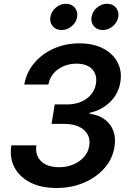

<svg xmlns="http://www.w3.org/2000/svg" viewBox="-20 -962 668 993"><path d="M272 10.3Q192.9 10.3 137 -18.1Q81.1 -46.4 54.9 -96.2Q28.8 -146 38.6 -210.4H168Q163.1 -175.3 176.3 -149.9Q189.5 -124.5 217.5 -110.8Q245.6 -97.2 285.2 -97.2Q325.2 -97.2 358.6 -111.1Q392.1 -125 414.1 -149.7Q436 -174.3 441.4 -207Q447.3 -241.2 433.1 -266.8Q418.9 -292.5 387.9 -306.9Q356.9 -321.3 310.5 -321.3H246.6L263.2 -421.9H327.1Q366.2 -421.9 397.9 -435.1Q429.7 -448.2 450.2 -472.2Q470.7 -496.1 476.1 -528.3Q481.4 -560.1 470.7 -583.5Q460 -606.9 435.8 -619.9Q411.6 -632.8 376 -632.8Q340.3 -632.8 309.3 -619.9Q278.3 -606.9 257.3 -582.8Q236.3 -558.6 230 -524.9H105.5Q116.7 -587.9 157 -635.7Q197.3 -683.6 257.8 -710.7Q318.4 -737.8 390.6 -737.8Q462.9 -737.8 513.7 -711.2Q564.5 -684.6 588.1 -639.2Q611.8 -593.8 602.5 -537.6Q592.8 -476.6 549.1 -434.3Q505.4 -392.1 443.4 -378.4L442.9 -374Q492.2 -367.2 523.4 -343Q554.7 -318.8 567.1 -282.5Q579.6 -246.1 571.8 -201.2Q562 -139.6 520 -92Q478 -44.4 413.8 -17.1Q349.6 10.3 272 10.3ZM511.2 -806.6Q482.4 -806.6 465.6 -826.4Q448.7 -846.2 453.6 -874.5Q458 -902.8 481.4 -922.6Q504.9 -942.4 533.7 -942.4Q563 -942.4 579.6 -922.6Q596.2 -902.8 591.8 -874.5Q586.9 -846.2 563.5 -826.4Q540 -806.6 511.2 -806.6ZM298.3 -806.6Q269.5 -806.6 252.7 -826.4Q235.8 -846.2 240.7 -874.5Q245.1 -902.8 268.6 -922.6Q292 -942.4 320.8 -942.4Q350.1 -942.4 366.7 -922.6Q383.3 -902.8 378.9 -874.5Q374.5 -846.2 350.8 -826.4Q327.1 -806.6 298.3 -806.6Z"/></svg>

Font: Inter 20pt SemiBold
Style: Italic
Weight: 600
Italic angle: -9.3988°
Version: Version 4.001;git-66647c0bb